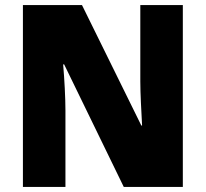

<svg xmlns="http://www.w3.org/2000/svg" viewBox="-20 -734 809 754"><path d="M698 0V-714H531V-414C531 -368 535 -297 538 -241H535L302 -714H70V0H237V-300C237 -349 233 -423 228 -481H232L466 0Z"/></svg>

Font: Noto Sans Telugu SemiCondensed Black
Style: Regular
Weight: 900
Width: 4
Designer: Jelle Bosma - Monotype Design Team
Foundry: Monotype Imaging Inc.
Version: Version 2.005